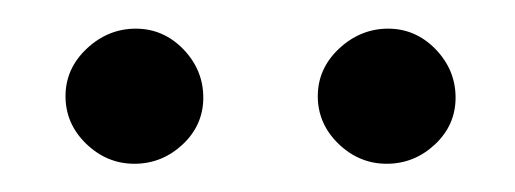

<svg xmlns="http://www.w3.org/2000/svg" viewBox="-20 -573 365 136"><path d="M41.5 -538.6Q56.6 -552.7 76.2 -552.7Q95.7 -552.7 109.9 -538.1Q124 -523.4 124 -503.9Q124 -484.4 109.4 -470.7Q94.7 -457 75.2 -457Q55.7 -457 41 -471.2Q26.4 -485.4 26.4 -504.9Q26.4 -524.4 41.5 -538.6ZM220.2 -538.6Q235.4 -552.7 254.9 -552.7Q274.4 -552.7 288.6 -538.1Q302.7 -523.4 302.7 -503.9Q302.7 -484.4 288.1 -470.7Q273.4 -457 253.9 -457Q234.4 -457 219.7 -471.2Q205.1 -485.4 205.1 -504.9Q205.1 -524.4 220.2 -538.6Z"/></svg>

Font: CrimsonText-Roman
Style: Roman
Weight: 400
Version: Version 0.13